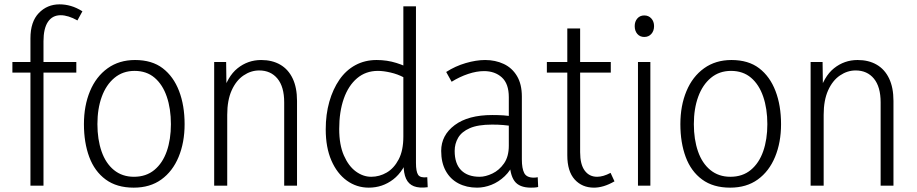

<svg xmlns="http://www.w3.org/2000/svg" viewBox="-20 -854 4219 883"><path d="M120 0V-678Q120 -754 158.5 -794Q197 -834 254 -834Q280 -834 306 -826.5Q332 -819 359 -802L336 -760Q315 -772 295.5 -778Q276 -784 259 -784Q221 -784 200.5 -753.5Q180 -723 180 -664V0ZM37 -520V-569H331V-520Z M766 -283Q766 -354 747 -409.5Q728 -465 691 -496.5Q654 -528 599 -528Q545 -528 506.5 -496Q468 -464 448 -409Q428 -354 428 -283Q428 -213 447 -158Q466 -103 504 -72Q542 -41 596 -41Q652 -41 690 -72.5Q728 -104 747 -158.5Q766 -213 766 -283ZM829 -283Q829 -199 801.5 -132.5Q774 -66 722 -28.5Q670 9 595 9Q517 9 466 -28.5Q415 -66 390.5 -132Q366 -198 366 -283Q366 -368 394 -435Q422 -502 475 -540Q528 -578 601 -578Q679 -578 728.5 -540Q778 -502 803.5 -435.5Q829 -369 829 -283Z M1287 0V-383Q1287 -455 1256 -492.5Q1225 -530 1172 -530Q1134 -530 1100 -507Q1066 -484 1045.5 -438.5Q1025 -393 1025 -326V0H965V-569H1020L1022 -420H1003Q1025 -502 1072.5 -540Q1120 -578 1181 -578Q1232 -578 1269 -556.5Q1306 -535 1326 -493Q1346 -451 1346 -390V0Z M1893 -825V-105Q1893 -65 1903 -50Q1913 -35 1945 -39L1947 7Q1908 12 1883.5 2.5Q1859 -7 1847.5 -32Q1836 -57 1836 -99V-146H1863Q1838 -67 1788.5 -29Q1739 9 1676 9Q1620 9 1575 -23.5Q1530 -56 1504 -116Q1478 -176 1478 -259Q1478 -328 1494.5 -386Q1511 -444 1541 -487.5Q1571 -531 1614.5 -554.5Q1658 -578 1712 -578Q1760 -578 1803 -564.5Q1846 -551 1879 -531L1837 -498Q1809 -513 1776 -520.5Q1743 -528 1718 -528Q1662 -528 1622 -494Q1582 -460 1561 -400Q1540 -340 1540 -261Q1540 -188 1561.5 -139Q1583 -90 1616.5 -65.5Q1650 -41 1687 -41Q1725 -41 1758.5 -60.5Q1792 -80 1813.5 -121Q1835 -162 1835 -226V-825Z M2324 -115 2345 -110Q2329 -70 2301 -43.5Q2273 -17 2240 -4Q2207 9 2174 9Q2126 9 2088.5 -10.5Q2051 -30 2030 -68Q2009 -106 2009 -160Q2009 -232 2071 -278.5Q2133 -325 2244 -325Q2271 -325 2295 -323.5Q2319 -322 2342 -317V-273Q2317 -277 2294.5 -279Q2272 -281 2243 -281Q2178 -281 2140.5 -264.5Q2103 -248 2087 -220.5Q2071 -193 2071 -160Q2071 -101 2101 -71Q2131 -41 2186 -41Q2213 -41 2244.5 -56Q2276 -71 2298 -102.5Q2320 -134 2320 -184V-407Q2320 -469 2288 -498Q2256 -527 2206 -527Q2172 -527 2133 -514Q2094 -501 2057 -478L2032 -523Q2074 -550 2122 -564Q2170 -578 2211 -578Q2258 -578 2296.5 -560Q2335 -542 2357.5 -504.5Q2380 -467 2380 -410V-121Q2380 -79 2391 -58Q2402 -37 2435 -37Q2440 -37 2444 -37.5Q2448 -38 2453 -39L2455 6Q2447 8 2438.5 8.5Q2430 9 2422 9Q2368 9 2346 -21.5Q2324 -52 2324 -115Z M2712 9Q2657 9 2623 -28.5Q2589 -66 2589 -140V-723H2648V-154Q2648 -98 2669 -69.5Q2690 -41 2726 -41Q2740 -41 2755.5 -45.5Q2771 -50 2788 -59L2806 -20Q2780 -5 2756.5 2Q2733 9 2712 9ZM2495 -520V-569H2789V-520Z M2914 0V-569H2971V0ZM2943 -684Q2923 -684 2911 -698Q2899 -712 2899 -734Q2899 -755 2911 -769Q2923 -783 2943 -783Q2963 -783 2975.5 -769Q2988 -755 2988 -734Q2988 -712 2975.5 -698Q2963 -684 2943 -684Z M3509 -283Q3509 -354 3490 -409.5Q3471 -465 3434 -496.5Q3397 -528 3342 -528Q3288 -528 3249.5 -496Q3211 -464 3191 -409Q3171 -354 3171 -283Q3171 -213 3190 -158Q3209 -103 3247 -72Q3285 -41 3339 -41Q3395 -41 3433 -72.5Q3471 -104 3490 -158.5Q3509 -213 3509 -283ZM3572 -283Q3572 -199 3544.5 -132.5Q3517 -66 3465 -28.5Q3413 9 3338 9Q3260 9 3209 -28.5Q3158 -66 3133.5 -132Q3109 -198 3109 -283Q3109 -368 3137 -435Q3165 -502 3218 -540Q3271 -578 3344 -578Q3422 -578 3471.5 -540Q3521 -502 3546.5 -435.5Q3572 -369 3572 -283Z M4030 0V-383Q4030 -455 3999 -492.5Q3968 -530 3915 -530Q3877 -530 3843 -507Q3809 -484 3788.5 -438.5Q3768 -393 3768 -326V0H3708V-569H3763L3765 -420H3746Q3768 -502 3815.5 -540Q3863 -578 3924 -578Q3975 -578 4012 -556.5Q4049 -535 4069 -493Q4089 -451 4089 -390V0Z"/></svg>

Font: Yaldevi Light
Style: Regular
Weight: 300
Designer: Sol Matas, Rajitha Manaperi, Kosala Senevirathne
Foundry: Mooniak
Version: Version 1.100